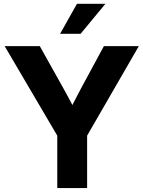

<svg xmlns="http://www.w3.org/2000/svg" viewBox="-20 -964 735 984"><path d="M273.5 -268.8 3.9 -727.5H184L305.1 -510.9Q329.1 -468 354.1 -419.8L367.5 -393.8H335.2L357.6 -438.9Q379.1 -481.4 395.3 -510.9L512.4 -727.5H691.4L426.5 -268.8V0H273.5ZM374.4 -944.4H520.1L393 -790.7H287.9Z"/></svg>

Font: Intratopia Thin
Style: Regular
Weight: 100
Designer: Rasmus Andersson
Foundry: rsms
Version: Version 3.000;Glyphs 3.2.3 (3260)